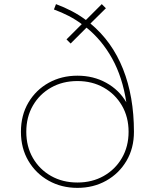

<svg xmlns="http://www.w3.org/2000/svg" viewBox="-20 -895 763 931"><path d="M355.5 16Q433 16 495 -18.8Q557 -53.5 593.2 -114.8Q629.5 -176 629.5 -256Q629.5 -427 576.5 -560.5Q523.5 -694 418.5 -781L493.5 -855L473.5 -875L396.5 -798Q364.5 -822 328.2 -841Q292 -860 251.5 -875L241.5 -849Q278.5 -835.5 312.5 -818Q346.5 -800.5 376.5 -778L302.5 -704L322.5 -684L399.5 -761Q474 -701 524 -610.8Q574 -520.5 592.5 -399Q557.5 -459 495.2 -493.5Q433 -528 355.5 -528Q278 -528 216 -493.5Q154 -459 117.8 -397.8Q81.5 -336.5 81.5 -256Q81.5 -176 117.8 -114.8Q154 -53.5 216 -18.8Q278 16 355.5 16ZM355.5 -10Q283.5 -10 227.5 -41.8Q171.5 -73.5 139.5 -129Q107.5 -184.5 107.5 -256Q107.5 -327.5 139.5 -383Q171.5 -438.5 227.5 -470.2Q283.5 -502 355.5 -502Q427 -502 483 -470.2Q539 -438.5 571.2 -383Q603.5 -327.5 603.5 -256Q603.5 -184.5 571.2 -129Q539 -73.5 483 -41.8Q427 -10 355.5 -10Z"/></svg>

Font: Spartan Thin
Style: Regular
Weight: 100
Designer: Matt Bailey, Mirko Velimirovic
Foundry: Matt Bailey
Version: Version 1.003; ttfautohint (v1.8.3)